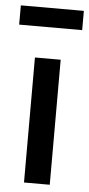

<svg xmlns="http://www.w3.org/2000/svg" viewBox="-56 -733 356 765"><g transform="rotate(5 122.0 -351.0)"><path d="M-4 -702H248V-625H-4ZM70 -500H173V0H70Z"/></g></svg>

Font: Haskoy SemiBold
Style: Regular
Weight: 600
Designer: Ertekin Erdin
Foundry: Ertekin Erdin
Version: Version 1.500; ttfautohint (v1.8.3)